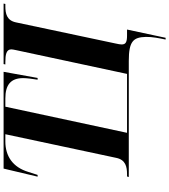

<svg xmlns="http://www.w3.org/2000/svg" viewBox="45 -800 964 1095"><g transform="rotate(-90 527.5 -252.0)"><path d="M850 210H860L907 -10H873C834 -10 822 -18 822 -41C822 -49 824 -60 828 -78L948 -644C959 -696 998 -704 1040 -704H1053L1055 -714H710L708 -704H721C763 -704 794 -699 794 -670C794 -665 792 -654 790 -645L654 -10H318L467 -704H514C591 -704 630 -674 630 -602C630 -583 625 -542 621 -520H631L666 -714H114L68 -520H78L95 -573C122 -662 185 -704 269 -704H310L175 -71C164 -18 124 -10 82 -10H69L66 0H728C841 0 863 26 865 97C866 133 857 176 850 210Z"/></g></svg>

Font: Noto Serif Display
Style: Bold Italic
Weight: 700
Italic angle: -12°
Designer: Monotype Design Team
Foundry: Monotype Imaging Inc.
Version: Version 2.009